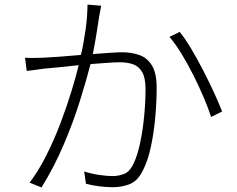

<svg xmlns="http://www.w3.org/2000/svg" viewBox="-20 -800 1040 842"><path d="M423.8 -774.9Q421.9 -764.6 419.7 -752.9Q417.5 -741.2 415 -729Q413.1 -715.3 408.9 -688.5Q404.8 -661.6 399.2 -628.4Q393.6 -595.2 387.2 -563Q427.7 -565.9 462.2 -568.4Q496.6 -570.8 516.1 -570.8Q555.7 -570.8 590.1 -559.1Q624.5 -547.4 645.8 -513.7Q667 -480 667 -415Q667 -355.5 661.1 -288.1Q655.3 -220.7 642.3 -159.4Q629.4 -98.1 608.9 -57.1Q585.9 -8.3 551.5 6.3Q517.1 21 473.1 21Q444.3 21 411.9 16.6Q379.4 12.2 356.9 5.9L349.1 -47.9Q381.8 -37.6 416 -32.7Q450.2 -27.8 472.2 -27.8Q500.5 -27.8 525.1 -37.6Q549.8 -47.4 566.9 -85Q584 -122.1 595.2 -176.3Q606.4 -230.5 612.3 -291.3Q618.2 -352.1 618.2 -409.2Q618.2 -458 603.8 -483.4Q589.4 -508.8 564.2 -517.8Q539.1 -526.9 506.8 -526.9Q485.4 -526.9 450.7 -524.4Q416 -522 377 -519Q358.9 -448.7 330.3 -357.2Q301.8 -265.6 260 -167.2Q218.3 -68.8 162.1 22L109.9 1Q149.4 -51.3 183.6 -119.4Q217.8 -187.5 245.4 -260.3Q272.9 -333 293.2 -399.4Q313.5 -465.8 325.2 -514.2Q278.3 -509.3 237.3 -504.9Q196.3 -500.5 173.8 -499Q159.7 -496.6 137 -493.9Q114.3 -491.2 97.2 -488.8L89.8 -546.9Q111.8 -545.4 129.6 -545.9Q147.5 -546.4 168.9 -546.9Q194.3 -547.9 240 -551.3Q285.6 -554.7 335 -559.1Q347.2 -610.8 355.2 -669.2Q363.3 -727.5 363.8 -779.8ZM768.1 -660.2Q791.5 -631.3 818.4 -586.4Q845.2 -541.5 871.3 -490.7Q897.5 -439.9 919.2 -392.6Q940.9 -345.2 954.1 -311L905.8 -287.1Q894 -323.7 873.8 -371.6Q853.5 -419.4 828.4 -469.5Q803.2 -519.5 776.1 -564Q749 -608.4 723.1 -638.2Z"/></svg>

Font: Source Han Sans CN Light
Style: Regular
Weight: 300
Designer: Ryoko NISHIZUKA  (kana, bopomofo & ideographs); Paul D. Hunt (Latin, Greek & Cyrillic); Sandoll Communications , Soo-you
Foundry: Adobe
Version: Version 2.000;hotconv 1.0.107;makeotfexe 2.5.65593